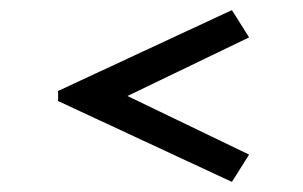

<svg xmlns="http://www.w3.org/2000/svg" viewBox="-20 -500 600 380"><path d="M439 -480 473 -426 170 -280V-340L473 -194L439 -140L95 -300V-320Z"/></svg>

Font: Kalnia SemiExpanded
Style: Bold
Weight: 700
Width: 6
Designer: Frida Medrano
Foundry: Frida Medrano
Version: Version 1.105